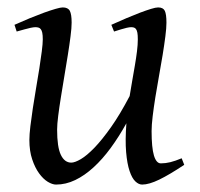

<svg xmlns="http://www.w3.org/2000/svg" viewBox="-20 -477 539 517"><path d="M476.1 -33.2Q436.5 -6.8 408.9 6.6Q381.3 20 362.8 20Q353.5 20 344.5 11.5Q335.4 2.9 328.9 -16.6Q322.3 -36.1 319.6 -67.6Q316.9 -99.1 320.3 -145Q300.3 -108.9 278.1 -78.6Q255.9 -48.3 231.9 -26.4Q208 -4.4 182.6 7.8Q157.2 20 130.9 20Q121.1 20 108.6 12.5Q96.2 4.9 85.2 -10.3Q74.2 -25.4 66.7 -47.9Q59.1 -70.3 59.1 -100.1Q59.1 -114.7 61.8 -137.2Q64.5 -159.7 68.4 -185.5Q72.3 -211.4 77.1 -239.3Q82 -267.1 85.9 -292.5Q89.8 -317.9 92.5 -338.6Q95.2 -359.4 95.2 -371.1Q95.2 -382.3 93.8 -388.9Q92.3 -395.5 89.6 -398.7Q86.9 -401.9 83.3 -402.8Q79.6 -403.8 75.2 -403.8Q70.8 -403.8 62.5 -402.1Q54.2 -400.4 45.9 -397.9Q36.1 -395.5 24.9 -392.1L19 -410.2Q39.6 -419.4 60.3 -428Q81.1 -436.5 98.6 -442.9Q116.2 -449.2 129.6 -453.1Q143.1 -457 148.9 -457Q163.1 -457 168 -447.8Q172.9 -438.5 172.9 -416Q172.9 -401.9 169.9 -378.9Q167 -356 162.6 -328.6Q158.2 -301.3 153.3 -272Q148.4 -242.7 144 -215.3Q139.6 -188 136.7 -165Q133.8 -142.1 133.8 -127.9Q133.8 -81.1 143.8 -60.1Q153.8 -39.1 171.9 -39.1Q181.6 -39.1 197.8 -48.6Q213.9 -58.1 234.4 -79.3Q254.9 -100.6 279.1 -134.8Q303.2 -168.9 329.1 -218.3Q332.5 -239.3 336.2 -260.5Q339.8 -281.7 343.3 -301.5Q346.7 -321.3 348.9 -339.1Q351.1 -356.9 351.1 -371.1Q351.1 -382.3 349.9 -388.9Q348.6 -395.5 346.2 -398.7Q343.8 -401.9 340.6 -402.8Q337.4 -403.8 333 -403.8Q328.6 -403.8 321 -402.1Q313.5 -400.4 305.7 -397.9Q296.9 -395.5 287.1 -392.1L279.8 -410.2Q300.3 -419.4 320.3 -428Q340.3 -436.5 357.2 -442.9Q374 -449.2 386.7 -453.1Q399.4 -457 405.8 -457Q419.4 -457 423.8 -447.8Q428.2 -438.5 428.2 -416Q428.2 -401.9 425.3 -379.2Q422.4 -356.4 418 -329.3Q413.6 -302.2 408.2 -272.7Q402.8 -243.2 398.4 -215.6Q394 -188 391.1 -164.1Q388.2 -140.1 388.2 -124Q388.2 -79.6 394.5 -58.3Q400.9 -37.1 413.1 -37.1Q425.8 -37.1 438.7 -40.3Q451.7 -43.5 469.2 -50.8Z"/></svg>

Font: Gentium Basic
Style: Italic
Weight: 400
Italic angle: -8°
Designer: J. Victor Gaultney and Annie Olsen
Foundry: SIL International
Version: Version 1.102; 2013; Maintenance release